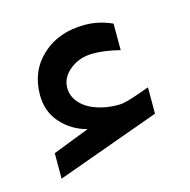

<svg xmlns="http://www.w3.org/2000/svg" viewBox="-68 -442 516 522"><g transform="rotate(-15 190.0 -181.0)"><path d="M243.7 -141.1Q248.5 -141.1 252.9 -141.4Q257.3 -141.6 263.4 -143.1Q269.5 -144.5 273.7 -145.5Q277.8 -146.5 286.4 -149.4Q294.9 -152.3 299.6 -153.8Q304.2 -155.3 316.7 -159.7Q329.1 -164.1 335.4 -166.5V-92.3L44.4 12.7V-59.1L147.5 -99.1Q103.5 -110.8 75 -143.1Q46.4 -175.3 46.4 -222.2Q46.4 -289.6 93 -332.3Q139.6 -375 213.4 -375Q252.4 -375 290 -357.9V-283.2Q250 -293.9 214.4 -293.9Q176.8 -293.9 149.9 -272.5Q123 -251 123 -221.7Q123 -193.8 146 -172.6Q168.9 -151.4 212.4 -143.6Q229 -141.1 243.7 -141.1Z"/></g></svg>

Font: Samim FD
Style: FD
Weight: 400
Foundry: DejaVu fonts team - Redesigned by Saber Rastikerdar
Version: Version 4.00 December 17, 2020